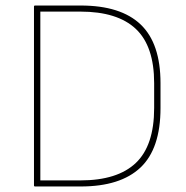

<svg xmlns="http://www.w3.org/2000/svg" viewBox="-20 -675 673 695"><path d="M107 0Q103 0 103 -4V-651Q103 -655 107 -655H272Q417 -655 489 -586.5Q561 -518 561 -374V-284Q561 -137 488.5 -68.5Q416 0 272 0ZM126 -22H271Q405 -22 471.5 -85Q538 -148 538 -284V-374Q538 -508 471.5 -570.5Q405 -633 271 -633H126Z"/></svg>

Font: Sofia Sans Thin
Style: Regular
Weight: 250
Designer: Botio Nikoltchev, Ani Petrova
Foundry: lettersoup
Version: Version 4.101